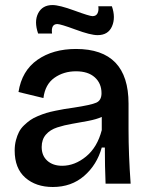

<svg xmlns="http://www.w3.org/2000/svg" viewBox="-20 -727 588 760"><path d="M366.2 -587.9Q338.4 -587.9 279.1 -609.9Q219.7 -631.8 207 -631.8Q181.2 -631.8 186 -594.2H130.9Q114.3 -642.1 131.1 -674.6Q147.9 -707 188 -707Q214.8 -707 274.7 -685.1Q334.5 -663.1 346.2 -663.1Q360.4 -663.1 366 -674.3Q371.6 -685.5 369.1 -702.1H422.9Q438.5 -657.2 423.3 -622.6Q408.2 -587.9 366.2 -587.9ZM189 13.2Q122.1 13.2 80.1 -23.7Q38.1 -60.5 38.1 -130.9Q38.1 -152.8 43 -171.6Q47.9 -190.4 55.2 -204.6Q62.5 -218.8 75.2 -231Q87.9 -243.2 100.1 -251.7Q112.3 -260.3 130.6 -267.8Q148.9 -275.4 163.3 -279.8Q177.7 -284.2 199.2 -288.6Q220.7 -293 234.9 -295.4Q249 -297.9 271 -300.8Q341.3 -311.5 361.6 -320.8Q381.8 -330.1 381.8 -357.9Q381.8 -397 355.2 -420.9Q328.6 -444.8 280.8 -444.8Q231.9 -444.8 195.3 -418.9Q158.7 -393.1 151.9 -338.9L53.2 -362.8Q66.4 -446.8 127.9 -490Q189.5 -533.2 280.8 -533.2Q488.8 -533.2 488.8 -316.9V-214.8Q488.8 -115.2 497.1 0H397.9Q395 -68.8 395 -143.1H382.8Q363.8 -74.7 313.2 -30.8Q262.7 13.2 189 13.2ZM226.1 -70.8Q275.9 -70.8 320.6 -107.4Q365.2 -144 382.8 -211.9V-264.2Q362.8 -254.9 328.6 -248.3Q294.4 -241.7 264.9 -236.8Q235.4 -231.9 206.8 -222.7Q178.2 -213.4 161.6 -194.1Q145 -174.8 145 -145Q145 -110.8 167.2 -90.8Q189.5 -70.8 226.1 -70.8Z"/></svg>

Font: Bricolage Grotesque Medium
Style: Regular
Weight: 500
Designer: Mathieu Triay
Foundry: Atelier Triay
Version: Version 1.000;gftools[0.9.30]